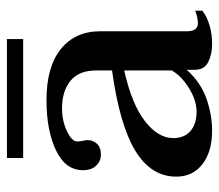

<svg xmlns="http://www.w3.org/2000/svg" viewBox="-60 -578 647 568"><g transform="rotate(-90 264.0 -293.5)"><path d="M81 -597H433V-549H81ZM26 -96Q26 -171 103 -217.5Q180 -264 340 -286V-334Q340 -384 309.5 -409Q279 -434 228 -434Q191 -434 160.5 -419.5Q130 -405 130 -389Q130 -382 132 -372.5Q134 -363 134 -358Q134 -343 123.5 -331Q113 -319 91 -319Q72 -319 58.5 -333Q45 -347 45 -372Q45 -424 104 -452Q163 -480 252 -480Q351 -480 403.5 -437.5Q456 -395 456 -321V-64Q456 -32 480 -32Q495 -32 517 -40V-19Q499 -5 473 2.5Q447 10 419 10Q388 10 365 -1.5Q342 -13 342 -41V-65Q304 -23 256 -6.5Q208 10 162 10Q100 10 63 -18.5Q26 -47 26 -96ZM340 -109V-250Q241 -228 190.5 -189Q140 -150 140 -105Q140 -72 161 -54Q182 -36 218 -36Q251 -36 287 -58Q323 -80 340 -109Z"/></g></svg>

Font: Taviraj Medium
Style: Regular
Weight: 500
Designer: Katatrad Team
Foundry: CadsonDemak
Version: Version 1.001